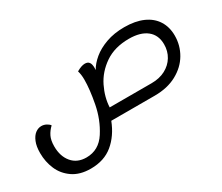

<svg xmlns="http://www.w3.org/2000/svg" viewBox="-140 -926 1793 1552"><g transform="rotate(-30 756.5 -150.0)"><path d="M1448 -315Q1448 -224 1402.5 -146.5Q1357 -69 1270.5 -22Q1184 25 1065 25H659Q614 141 531.5 209.5Q449 278 324 278Q223 278 157 232.5Q91 187 60.5 116Q30 45 30 -36Q30 -98 47 -139.5Q64 -181 90.5 -201Q117 -221 147 -221Q171 -221 192.5 -209.5Q214 -198 223 -184Q191 -154 173.5 -118Q156 -82 156 -26Q156 67 204.5 124.5Q253 182 338 182Q454 182 521 78Q588 -26 612.5 -154.5Q637 -283 637 -372Q637 -420 626 -455Q672 -482 704 -482Q731 -482 743.5 -465Q756 -448 756 -413Q756 -400 755 -393Q781 -440 831.5 -482Q882 -524 957 -551Q1032 -578 1127 -578Q1229 -578 1301 -546Q1373 -514 1410.5 -454.5Q1448 -395 1448 -315ZM1338 -297Q1338 -384 1279 -431Q1220 -478 1113 -478Q979 -478 888 -415.5Q797 -353 751.5 -260Q706 -167 702 -75H1094Q1167 -75 1222 -104Q1277 -133 1307.5 -183.5Q1338 -234 1338 -297Z"/></g></svg>

Font: Lemonada
Style: Regular
Weight: 400
Designer: Mohamed Gaber (Arabic) Eduardo Tunni (Latin)
Foundry: Kief Type Foundry
Version: Version 3.006